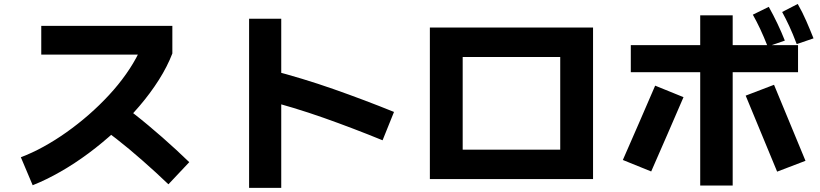

<svg xmlns="http://www.w3.org/2000/svg" viewBox="-20 -869 4040 946"><path d="M141 43.7 82.7 -94.3Q137.2 -114.7 194.3 -146.1Q251.5 -177.5 307.9 -217.5Q364.3 -257.5 417.2 -303.6Q470 -349.7 517 -400.5Q564 -451.3 601.3 -504.3Q638.7 -557.2 664.3 -609.8L700.5 -600H183.3V-741.7H829.2V-605.5Q804.3 -541 762.7 -475.3Q721 -409.5 666.7 -346Q612.5 -282.5 549 -223.8Q485.5 -165.2 417.3 -114.5Q349.2 -63.8 279 -23.6Q208.8 16.7 141 43.7ZM809.8 39Q779.3 9.7 747.3 -19.6Q715.2 -48.8 682.3 -77.8Q649.3 -106.8 616.8 -134Q584.2 -161.2 552.9 -185.5Q521.7 -209.8 492.8 -231L579.8 -353.7Q610.3 -331.7 643.7 -305.6Q677.2 -279.5 711.5 -250.7Q745.8 -221.8 780.1 -192Q814.3 -162.2 847.7 -131.2Q881 -100.2 912.5 -70Z M1365.7 56.7H1207.3V-776.7H1365.7ZM1921.3 -317.5 1865 -177.8Q1720.7 -236.8 1574.5 -288.5Q1428.3 -340.2 1271.7 -380.3L1309.3 -525.3Q1470.8 -483.5 1623 -430.1Q1775.2 -376.7 1921.3 -317.5Z M2098 13.3V-733.3H2902V13.3ZM2259.7 -131.7H2740.3V-588.3H2259.7Z M3088 -513.2V-646.5H3912V-513.2ZM3430 45V-793.3H3590V45ZM3188.5 -24.2 3048.8 -80.8Q3088.8 -172.3 3128.8 -263.9Q3168.8 -355.5 3208 -447L3347.7 -390.3Q3308.5 -298.8 3268.5 -207.3Q3228.5 -115.7 3188.5 -24.2ZM3809 -23.3Q3769.8 -116.5 3731.5 -210.6Q3693.2 -304.7 3654 -397.8L3793.7 -451.2Q3832.8 -358 3871.2 -263.9Q3909.5 -169.8 3948.7 -76.7ZM3762.5 -639.8Q3742.7 -689.8 3725.3 -726.8Q3707.8 -763.8 3689.3 -796.7L3767.8 -835.3Q3790.5 -794.8 3810.5 -752.7Q3830.5 -710.7 3847 -669ZM3905.5 -651.7Q3886.3 -702.7 3868.8 -740.3Q3851.3 -777.8 3833.7 -810L3910.5 -849.5Q3934.2 -808 3952.9 -764.9Q3971.7 -721.8 3988.3 -680Z"/></svg>

Font: Murecho Thin
Style: Regular
Weight: 100
Designer: Neil Summerour
Foundry: Positype
Version: Version 1.010